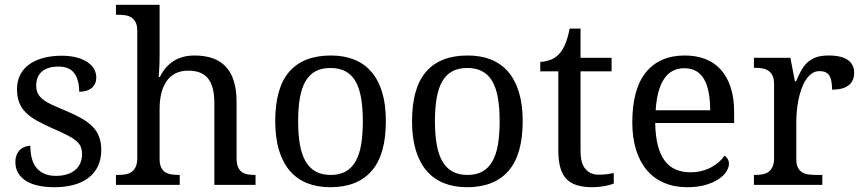

<svg xmlns="http://www.w3.org/2000/svg" viewBox="-20 -780 3639 810"><path d="M210 9.8Q172.4 9.8 141.8 3.2Q111.3 -3.4 89.8 -16.8Q68.4 -30.3 56.6 -50Q44.9 -69.8 44.9 -96.2Q44.9 -116.2 51.5 -129.6Q58.1 -143.1 67.6 -150.9Q77.1 -158.7 88.1 -161.9Q99.1 -165 107.9 -165Q107.9 -138.7 113.3 -115.7Q118.7 -92.8 131.3 -75.4Q144 -58.1 164.8 -48.1Q185.5 -38.1 215.8 -38.1Q242.7 -38.1 263.2 -44.7Q283.7 -51.3 297.6 -63.2Q311.5 -75.2 318.8 -92Q326.2 -108.9 326.2 -128.9Q326.2 -147.5 320.6 -160.9Q314.9 -174.3 301 -186Q287.1 -197.8 263.2 -210Q239.3 -222.2 203.1 -237.8Q164.6 -254.9 136 -270.8Q107.4 -286.6 88.9 -305.2Q70.3 -323.7 61 -347.4Q51.8 -371.1 51.8 -403.8Q51.8 -438 65.2 -464.4Q78.6 -490.7 103.5 -508.5Q128.4 -526.4 163.1 -535.6Q197.8 -544.9 240.2 -544.9Q275.9 -544.9 303.2 -537.6Q330.6 -530.3 349.1 -517.8Q367.7 -505.4 377 -488.5Q386.2 -471.7 386.2 -453.1Q386.2 -425.8 367.4 -409.4Q348.6 -393.1 314 -393.1Q314 -443.4 293.2 -471.2Q272.5 -499 228 -499Q202.6 -499 184.6 -493.2Q166.5 -487.3 155 -476.6Q143.6 -465.8 138.2 -451.2Q132.8 -436.5 132.8 -418.9Q132.8 -399.9 139.6 -386Q146.5 -372.1 161.4 -360.4Q176.3 -348.6 200 -337.6Q223.6 -326.7 256.8 -313Q296.4 -296.4 324.7 -280.3Q353 -264.2 371.3 -245.1Q389.6 -226.1 398.4 -202.1Q407.2 -178.2 407.2 -147Q407.2 -107.9 393.1 -78.6Q378.9 -49.3 353 -29.5Q327.1 -9.8 290.8 0Q254.4 9.8 210 9.8Z M738.3 -42V0H469.2V-42H477.1Q494.1 -42 509 -44.4Q523.9 -46.9 534.9 -54.4Q545.9 -62 552.5 -76.2Q559.1 -90.3 559.1 -113.8V-649.9Q559.1 -671.9 552.5 -685.3Q545.9 -698.7 534.7 -706.1Q523.4 -713.4 508.5 -715.6Q493.7 -717.8 477.1 -717.8H469.2V-759.8H653.3V-540Q653.3 -526.4 652.8 -511.5Q652.3 -496.6 651.4 -483.9Q650.4 -469.2 649.4 -455.1H654.3Q699.2 -545.9 801.3 -545.9Q843.8 -545.9 876.7 -534.4Q909.7 -522.9 932.1 -499.3Q954.6 -475.6 966.3 -438.5Q978 -401.4 978 -350.1V-113.8Q978 -90.3 983.9 -76.2Q989.7 -62 1000 -54.4Q1010.3 -46.9 1024.4 -44.4Q1038.6 -42 1055.2 -42H1058.1V0H884.3V-345.2Q884.3 -377.9 878.4 -403.3Q872.6 -428.7 859.6 -446.3Q846.7 -463.9 825.7 -472.9Q804.7 -481.9 774.4 -481.9Q743.2 -481.9 720.5 -470.5Q697.8 -459 682.9 -437.7Q668 -416.5 660.6 -386.5Q653.3 -356.4 653.3 -319.8V-108.9Q653.3 -86.9 659.9 -73.5Q666.5 -60.1 677.7 -53.2Q689 -46.4 703.9 -44.2Q718.8 -42 735.4 -42Z M1607.9 -269Q1607.9 -127.9 1548.1 -59.1Q1488.3 9.8 1373 9.8Q1318.8 9.8 1275.9 -7.3Q1232.9 -24.4 1202.9 -59.1Q1172.9 -93.8 1157 -146.2Q1141.1 -198.7 1141.1 -269Q1141.1 -409.2 1200.4 -477.5Q1259.8 -545.9 1376 -545.9Q1430.2 -545.9 1473.1 -529.1Q1516.1 -512.2 1546.1 -477.8Q1576.2 -443.4 1592 -391.4Q1607.9 -339.4 1607.9 -269ZM1237.8 -269Q1237.8 -213.4 1245.1 -170.9Q1252.4 -128.4 1268.8 -99.9Q1285.2 -71.3 1311.3 -56.6Q1337.4 -42 1375 -42Q1412.6 -42 1438.5 -56.6Q1464.4 -71.3 1480.5 -99.9Q1496.6 -128.4 1503.7 -170.9Q1510.7 -213.4 1510.7 -269Q1510.7 -324.7 1503.4 -366.7Q1496.1 -408.7 1480 -436.8Q1463.9 -464.8 1437.7 -479Q1411.6 -493.2 1374 -493.2Q1336.4 -493.2 1310.5 -479Q1284.7 -464.8 1268.6 -436.8Q1252.4 -408.7 1245.1 -366.7Q1237.8 -324.7 1237.8 -269Z M2185.1 -269Q2185.1 -127.9 2125.2 -59.1Q2065.4 9.8 1950.2 9.8Q1896 9.8 1853 -7.3Q1810.1 -24.4 1780 -59.1Q1750 -93.8 1734.1 -146.2Q1718.3 -198.7 1718.3 -269Q1718.3 -409.2 1777.6 -477.5Q1836.9 -545.9 1953.1 -545.9Q2007.3 -545.9 2050.3 -529.1Q2093.3 -512.2 2123.3 -477.8Q2153.3 -443.4 2169.2 -391.4Q2185.1 -339.4 2185.1 -269ZM1814.9 -269Q1814.9 -213.4 1822.3 -170.9Q1829.6 -128.4 1845.9 -99.9Q1862.3 -71.3 1888.4 -56.6Q1914.6 -42 1952.1 -42Q1989.7 -42 2015.6 -56.6Q2041.5 -71.3 2057.6 -99.9Q2073.7 -128.4 2080.8 -170.9Q2087.9 -213.4 2087.9 -269Q2087.9 -324.7 2080.6 -366.7Q2073.2 -408.7 2057.1 -436.8Q2041 -464.8 2014.9 -479Q1988.8 -493.2 1951.2 -493.2Q1913.6 -493.2 1887.7 -479Q1861.8 -464.8 1845.7 -436.8Q1829.6 -408.7 1822.3 -366.7Q1814.9 -324.7 1814.9 -269Z M2505.4 -43Q2523.4 -43 2538.6 -44.9Q2553.7 -46.9 2569.3 -49.8V-5.9Q2563 -2.9 2552.7 0Q2542.5 2.9 2530.5 5.1Q2518.6 7.3 2505.4 8.5Q2492.2 9.8 2480.5 9.8Q2442.4 9.8 2415 1.7Q2387.7 -6.3 2370.1 -24.4Q2352.5 -42.5 2344 -72.3Q2335.4 -102.1 2335.4 -145V-479H2259.3V-519Q2277.3 -519 2299.1 -526.4Q2320.8 -533.7 2337.4 -550.8Q2354.5 -569.3 2365 -595Q2375.5 -620.6 2383.3 -659.2H2429.2V-536.1H2560.1V-479H2429.2V-142.1Q2429.2 -90.8 2450 -66.9Q2470.7 -43 2505.4 -43Z M2867.2 -492.2Q2811.5 -492.2 2781.5 -447Q2751.5 -401.9 2746.1 -314.9H2976.1Q2976.1 -354.5 2970.2 -387.2Q2964.4 -419.9 2951.7 -443.4Q2939 -466.8 2918.2 -479.5Q2897.5 -492.2 2867.2 -492.2ZM2879.4 9.8Q2825.2 9.8 2782 -8.5Q2738.8 -26.9 2709 -62Q2679.2 -97.2 2663.3 -148.2Q2647.5 -199.2 2647.5 -264.2Q2647.5 -404.3 2705.1 -475.1Q2762.7 -545.9 2869.1 -545.9Q2917.5 -545.9 2956.1 -530.8Q2994.6 -515.6 3021.5 -485.6Q3048.3 -455.6 3062.7 -410.9Q3077.1 -366.2 3077.1 -307.1V-261.2H2744.1Q2745.1 -206.5 2755.1 -167.2Q2765.1 -127.9 2783.9 -102.5Q2802.7 -77.1 2830.1 -65.2Q2857.4 -53.2 2893.1 -53.2Q2918.9 -53.2 2941.2 -59.1Q2963.4 -64.9 2981.4 -74.7Q2999.5 -84.5 3013.4 -96.9Q3027.3 -109.4 3036.1 -123Q3043 -120.1 3049.1 -110.8Q3055.2 -101.6 3055.2 -88.9Q3055.2 -73.7 3044.4 -56.4Q3033.7 -39.1 3011.7 -24.4Q2989.7 -9.8 2956.8 0Q2923.8 9.8 2879.4 9.8Z M3449.2 0H3160.6V-42H3163.6Q3180.7 -42 3195.6 -44.4Q3210.4 -46.9 3221.4 -54.4Q3232.4 -62 3239 -76.2Q3245.6 -90.3 3245.6 -113.8V-425.8Q3245.6 -447.8 3239 -461.2Q3232.4 -474.6 3221.2 -481.9Q3210 -489.3 3195.1 -491.7Q3180.2 -494.1 3163.6 -494.1H3160.6V-536.1H3314.5L3333.5 -437H3338.4Q3348.1 -459.5 3358.4 -479.2Q3368.7 -499 3383.5 -513.9Q3398.4 -528.8 3420.4 -537.4Q3442.4 -545.9 3475.6 -545.9Q3530.3 -545.9 3556.9 -526.9Q3583.5 -507.8 3583.5 -473.1Q3583.5 -457.5 3578.4 -444.3Q3573.2 -431.2 3562 -421.6Q3550.8 -412.1 3533.2 -407Q3515.6 -401.9 3490.2 -401.9Q3490.2 -443.4 3478.5 -461.7Q3466.8 -480 3437.5 -480Q3418.9 -480 3404.3 -469.5Q3389.6 -459 3378.7 -441.7Q3367.7 -424.3 3360.1 -401.9Q3352.5 -379.4 3347.9 -355.7Q3343.3 -332 3341.3 -308.6Q3339.4 -285.2 3339.4 -266.1V-108.9Q3339.4 -86.9 3345.9 -73.5Q3352.5 -60.1 3363.8 -53.2Q3375 -46.4 3389.9 -44.2Q3404.8 -42 3421.4 -42H3449.2Z"/></svg>

Font: Noto Serif
Style: Regular
Weight: 400
Designer: Monotype Design team
Foundry: Monotype Imaging Inc.
Version: Version 1.02